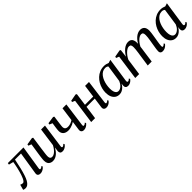

<svg xmlns="http://www.w3.org/2000/svg" viewBox="358 -1976 3417 3417"><g transform="rotate(-45 2066.0 -268.0)"><path d="M434.5 -80.5Q431.5 -61 436.8 -53.8Q442 -46.5 449 -46.5Q458.5 -46.5 470.2 -52.5Q482 -58.5 497.5 -73.5L509 -51Q501 -39.5 483.5 -25Q466 -10.5 442.5 0Q419 10.5 391.5 10.5Q360.5 10.5 342.8 -6.8Q325 -24 331 -60L398.5 -487H246.5Q226 -385 206.8 -305.2Q187.5 -225.5 168.2 -167.2Q149 -109 127.5 -71Q106 -33 79.2 -12.5Q52.5 8 17 8Q3.5 8 -12.5 3.8Q-28.5 -0.5 -31.5 -3.5L-4 -104.5Q-1 -103 8.2 -99.5Q17.5 -96 28.8 -93Q40 -90 49.5 -90Q66 -90 80.5 -107.5Q95 -125 107.8 -152.5Q120.5 -180 131.2 -212Q142 -244 150 -273.5Q161 -313 169.8 -352.5Q178.5 -392 184.8 -425Q191 -458 194 -477.5L107 -499.5L112 -532.5H506Z M708 10.5Q675.5 10.5 650.5 -1.8Q625.5 -14 611 -39.8Q596.5 -65.5 596.5 -107Q596.5 -122 598.5 -145Q600.5 -168 604 -194Q607.5 -220 611 -244Q614.5 -268 617 -285L645.5 -470.5L589.5 -494L594.5 -521.5L731 -544L750.5 -532.5L715.5 -284Q713.5 -264.5 710.2 -242.2Q707 -220 704 -197.5Q701 -175 699 -155.5Q697 -136 697 -122.5Q697 -96 703.2 -80.5Q709.5 -65 722 -58.5Q734.5 -52 752.5 -52Q779 -52 807.2 -71Q835.5 -90 861.2 -121.5Q887 -153 905.5 -190.5L953.5 -537H1051.5L988 -83.5Q985.5 -65.5 989.8 -56Q994 -46.5 1003.5 -46.5Q1013.5 -46.5 1025.8 -53.8Q1038 -61 1053.5 -77L1065 -54Q1058 -43.5 1041.5 -28.2Q1025 -13 1001.5 -1.5Q978 10 950 10Q917 10 903.2 -7.5Q889.5 -25 890.5 -50Q890.5 -53 891.5 -62.5Q892.5 -72 894.5 -84.5Q896.5 -97 898.2 -109.8Q900 -122.5 901 -132L900 -132.5Q884 -104.5 864.2 -78.8Q844.5 -53 820.5 -33Q796.5 -13 768.2 -1.2Q740 10.5 708 10.5Z M1282 -531.5 1263 -392Q1261.5 -378 1259 -360.2Q1256.5 -342.5 1254.8 -326.2Q1253 -310 1253 -298Q1253 -268.5 1271.2 -250Q1289.5 -231.5 1329.5 -231.5Q1363.5 -231.5 1395.5 -243.5Q1427.5 -255.5 1454 -273.5L1489.5 -534H1587L1526.5 -80.5Q1524 -62.5 1529 -54.5Q1534 -46.5 1541.5 -46.5Q1551 -46.5 1563 -52.5Q1575 -58.5 1589.5 -73.5L1601.5 -51Q1593 -39.5 1576.5 -25Q1560 -10.5 1537 0Q1514 10.5 1486.5 10.5Q1465.5 10.5 1450.5 2.2Q1435.5 -6 1428.5 -21.8Q1421.5 -37.5 1424.5 -60L1448.5 -233Q1427 -218.5 1400 -206.2Q1373 -194 1344.2 -186.8Q1315.5 -179.5 1287.5 -179.5Q1225 -179.5 1190 -210.2Q1155 -241 1155 -295Q1155 -312 1157.2 -334Q1159.5 -356 1162.8 -378.2Q1166 -400.5 1168.5 -418L1176.5 -471L1120.5 -495.5L1125 -523L1261.5 -543.5Z M2094 -80.5Q2092 -62 2096.5 -54.2Q2101 -46.5 2108 -46.5Q2117 -46.5 2128.5 -52.5Q2140 -58.5 2155 -73.5L2166.5 -51Q2159.5 -40.5 2143.5 -26Q2127.5 -11.5 2104.5 -0.5Q2081.5 10.5 2052.5 10.5Q2033.5 10.5 2018.5 3.2Q2003.5 -4 1995.8 -19.5Q1988 -35 1991.5 -59.5L2018 -250.5H1810.5L1775.5 0H1677.5L1742.5 -470L1689.5 -492.5L1694.5 -519.5L1828 -544L1849 -531.5L1816.5 -295.5H2024L2056 -532H2154Z M2634 -86Q2631 -63.5 2637 -55Q2643 -46.5 2653 -46.5Q2662.5 -46.5 2673.8 -53.2Q2685 -60 2699 -74.5L2711 -52Q2705.5 -43 2690 -28Q2674.5 -13 2651.2 -1.2Q2628 10.5 2599 10.5Q2568.5 10.5 2552 -7.2Q2535.5 -25 2538 -59L2544 -101Q2529 -73 2505.5 -47.5Q2482 -22 2451.2 -5.8Q2420.5 10.5 2384 10.5Q2334.5 10.5 2299.5 -14.2Q2264.5 -39 2246 -83.2Q2227.5 -127.5 2227.5 -186.5Q2227.5 -237 2240.8 -288.2Q2254 -339.5 2280.2 -385.5Q2306.5 -431.5 2344.8 -467.5Q2383 -503.5 2432.8 -524.5Q2482.5 -545.5 2543 -545.5Q2569 -545.5 2595.2 -539.2Q2621.5 -533 2642.5 -523.5L2701.5 -542.5ZM2594 -482Q2584 -492.5 2569 -498.8Q2554 -505 2534 -505Q2493.5 -505 2461.5 -486Q2429.5 -467 2405.2 -434.5Q2381 -402 2365 -360.8Q2349 -319.5 2341 -274.5Q2333 -229.5 2333 -186.5Q2333 -138 2343 -106.8Q2353 -75.5 2370.8 -60.2Q2388.5 -45 2411.5 -45Q2434 -45 2454.2 -54.8Q2474.5 -64.5 2492.5 -81.5Q2510.5 -98.5 2524.5 -120Q2538.5 -141.5 2547.5 -164.5Z M2956 -533 2938 -384.5Q2956.5 -417 2980 -446.2Q3003.5 -475.5 3031 -498Q3058.5 -520.5 3088.8 -533Q3119 -545.5 3150 -545.5Q3185.5 -545.5 3208.2 -531Q3231 -516.5 3242.2 -487.5Q3253.5 -458.5 3253 -414Q3253 -407.5 3252 -397.2Q3251 -387 3249.5 -374.5Q3248 -362 3246 -348.5L3232.5 -354.5Q3251 -397 3275.5 -432Q3300 -467 3328.8 -492.5Q3357.5 -518 3389 -531.8Q3420.5 -545.5 3453 -545.5Q3503 -545.5 3532 -514.5Q3561 -483.5 3561 -418Q3561 -398 3557.2 -368.2Q3553.5 -338.5 3548 -305.2Q3542.5 -272 3537.5 -240.5Q3532.5 -212 3527.5 -181.8Q3522.5 -151.5 3519 -124.2Q3515.5 -97 3514.5 -77.5Q3514 -61.5 3517.5 -54.2Q3521 -47 3529.5 -47Q3539.5 -47 3551.5 -53.8Q3563.5 -60.5 3579.5 -77L3591 -55Q3583.5 -44 3567 -28.8Q3550.5 -13.5 3526.5 -1.5Q3502.5 10.5 3471.5 10.5Q3451 10.5 3437.2 3.5Q3423.5 -3.5 3417 -17.2Q3410.5 -31 3411 -51Q3411 -68.5 3415 -97.5Q3419 -126.5 3424.8 -160.2Q3430.5 -194 3435.5 -226Q3441 -256.5 3446.2 -289.5Q3451.5 -322.5 3455.2 -353.2Q3459 -384 3458.5 -407.5Q3458.5 -446.5 3446.8 -461.8Q3435 -477 3408 -477Q3387.5 -477 3362.8 -463.2Q3338 -449.5 3313 -424.2Q3288 -399 3266 -364.5Q3244 -330 3228 -289L3247.5 -353.5Q3246 -334 3243.5 -312.2Q3241 -290.5 3238 -269Q3235 -247.5 3232 -227.5L3200.5 0H3101L3133.5 -224.5Q3138.5 -255.5 3143.2 -289Q3148 -322.5 3151 -353.2Q3154 -384 3154 -407Q3154 -447 3142.2 -462.2Q3130.5 -477.5 3101.5 -477.5Q3081 -477.5 3057.5 -464.5Q3034 -451.5 3010 -428.5Q2986 -405.5 2964.8 -376.2Q2943.5 -347 2929 -314.5L2885 0H2786.5L2852 -471L2797.5 -493L2803 -520L2937 -544.5Z M4057.5 -86Q4054.5 -63.5 4060.5 -55Q4066.5 -46.5 4076.5 -46.5Q4086 -46.5 4097.2 -53.2Q4108.5 -60 4122.5 -74.5L4134.5 -52Q4129 -43 4113.5 -28Q4098 -13 4074.8 -1.2Q4051.5 10.5 4022.5 10.5Q3992 10.5 3975.5 -7.2Q3959 -25 3961.5 -59L3967.5 -101Q3952.5 -73 3929 -47.5Q3905.5 -22 3874.8 -5.8Q3844 10.5 3807.5 10.5Q3758 10.5 3723 -14.2Q3688 -39 3669.5 -83.2Q3651 -127.5 3651 -186.5Q3651 -237 3664.2 -288.2Q3677.5 -339.5 3703.8 -385.5Q3730 -431.5 3768.2 -467.5Q3806.5 -503.5 3856.2 -524.5Q3906 -545.5 3966.5 -545.5Q3992.5 -545.5 4018.8 -539.2Q4045 -533 4066 -523.5L4125 -542.5ZM4017.5 -482Q4007.5 -492.5 3992.5 -498.8Q3977.5 -505 3957.5 -505Q3917 -505 3885 -486Q3853 -467 3828.8 -434.5Q3804.5 -402 3788.5 -360.8Q3772.5 -319.5 3764.5 -274.5Q3756.5 -229.5 3756.5 -186.5Q3756.5 -138 3766.5 -106.8Q3776.5 -75.5 3794.2 -60.2Q3812 -45 3835 -45Q3857.5 -45 3877.8 -54.8Q3898 -64.5 3916 -81.5Q3934 -98.5 3948 -120Q3962 -141.5 3971 -164.5Z"/></g></svg>

Font: Merriweather 72pt
Style: Italic
Weight: 400
Italic angle: -7.8°
Version: Version 2.101